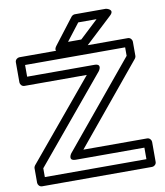

<svg xmlns="http://www.w3.org/2000/svg" viewBox="-100 -1008 961 1115"><g transform="rotate(-10 380.5 -450.5)"><path d="M277 -93H681V-25H82V-77L497 -576C497 -576 528 -617 478 -617H82V-686H672V-636L257 -134C257 -134 227 -93 277 -93ZM330 -143 716 -611C719 -615 722 -621 722 -627V-711C722 -722 712 -736 697 -736H57C46 -736 32 -726 32 -711V-592C32 -581 42 -567 57 -567H425L38 -102C35 -98 32 -92 32 -86V0C32 11 42 25 57 25H706C717 25 731 15 731 0V-118C731 -129 721 -143 706 -143ZM429 -876H537L429 -775H351ZM417 -926C411 -926 402 -922 397 -916L281 -765C251 -726 301 -725 301 -725H439C444 -725 451 -728 456 -732L618 -883C653 -916 601 -926 601 -926Z"/></g></svg>

Font: Asimov
Style: XWidOu
Weight: 500
Designer: Google
Version: Version 2.000980; 2014